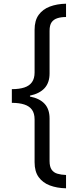

<svg xmlns="http://www.w3.org/2000/svg" viewBox="-20 -852 431 1038"><path d="M44 -370Q84 -370 111.5 -379Q139 -388 153 -408Q167 -428 167 -460V-691Q167 -741 189 -771.5Q211 -802 249.5 -816.5Q288 -831 337 -832V-760Q310 -760 290 -753.5Q270 -747 259 -731.5Q248 -716 248 -685V-455Q248 -405 221 -375.5Q194 -346 142 -335V-330Q194 -320 221 -291Q248 -262 248 -211V18Q248 49 259 65Q270 81 290 87Q310 93 337 94V166Q288 165 249.5 150.5Q211 136 189 105.5Q167 75 167 25V-206Q167 -239 153 -258.5Q139 -278 111.5 -287Q84 -296 44 -296Z"/></svg>

Font: hindi15
Style: Regular
Weight: 400
Designer: Jelle Bosma - Monotype Design Team
Foundry: Monotype Imaging Inc.
Version: Version 2.006